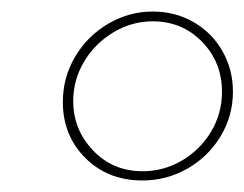

<svg xmlns="http://www.w3.org/2000/svg" viewBox="-20 -722 424 333"><path d="M89 -545Q89 -588 110.5 -624Q132 -660 168 -681Q204 -702 245 -702Q284 -702 316 -683.5Q348 -665 366 -633Q384 -601 384 -563Q384 -521 362.5 -485.5Q341 -450 305 -429.5Q269 -409 227 -409Q167 -409 128 -448Q89 -487 89 -545ZM107 -547Q107 -497 141.5 -461Q176 -425 227 -425Q264 -425 295.5 -443.5Q327 -462 346 -493.5Q365 -525 365 -563Q365 -614 330.5 -649.5Q296 -685 245 -685Q208 -685 176 -665.5Q144 -646 125.5 -614.5Q107 -583 107 -547Z"/></svg>

Font: Josefin Sans Thin
Style: Italic
Weight: 200
Italic angle: -7°
Designer: Santiago Orozco
Foundry: Typemade
Version: Version 2.000